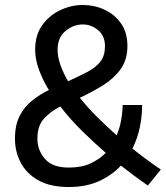

<svg xmlns="http://www.w3.org/2000/svg" viewBox="-20 -735 665 770"><path d="M256 15Q181 15 133.5 -12Q86 -39 63 -83Q40 -127 40 -179Q40 -233 58.5 -269.5Q77 -306 108 -331Q139 -356 176 -374Q151 -415 136 -456Q121 -497 121 -536Q121 -594 149 -633.5Q177 -673 221 -694Q265 -715 312 -715Q358 -715 398.5 -696.5Q439 -678 465 -641.5Q491 -605 491 -550Q491 -497 465 -459.5Q439 -422 395.5 -394.5Q352 -367 300 -343Q332 -303 371 -264.5Q410 -226 448 -192Q460 -222 465 -249Q470 -276 471 -294Q472 -312 472 -314H550Q550 -268 540.5 -223.5Q531 -179 511 -139Q559 -101 592 -78Q625 -55 625 -55L573 9Q573 9 542.5 -12.5Q512 -34 465 -71Q429 -32 377 -8.5Q325 15 256 15ZM253 -409Q299 -430 332 -447.5Q365 -465 383 -488.5Q401 -512 401 -550Q401 -591 373.5 -614Q346 -637 312 -637Q275 -637 243 -611Q211 -585 211 -536Q211 -506 222.5 -474Q234 -442 253 -409ZM256 -63Q308 -63 344 -80Q380 -97 404 -122Q358 -162 310 -209Q262 -256 222 -308Q184 -289 157 -260Q130 -231 130 -179Q130 -133 160 -98Q190 -63 256 -63Z"/></svg>

Font: Orienta
Style: Regular
Weight: 400
Designer: Eduardo Rodriguez Tunni
Foundry: Eduardo Rodriguez Tunni
Version: Version 1.002; ttfautohint (v1.8.4.7-5d5b);gftools[0.9.23]